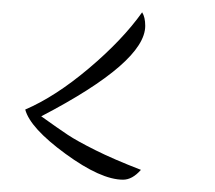

<svg xmlns="http://www.w3.org/2000/svg" viewBox="-20 -336 350 312"><path d="M21 -158Q70 -179 124.5 -225Q179 -271 211 -316Q216 -308 216 -294Q216 -235 47 -147Q75 -127 90 -117Q105 -107 135 -92Q165 -77 209 -60Q195 -44 180 -44Q144 -44 86.5 -86Q29 -128 21 -158Z"/></svg>

Font: DancingScriptRegular
Style: Regular
Weight: 400
Designer: Pablo Impallari
Foundry: Pablo Impallari. www.impallari.com
Version: Version 1.002